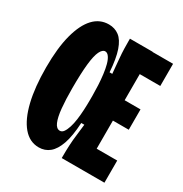

<svg xmlns="http://www.w3.org/2000/svg" viewBox="-160 -791 878 923"><g transform="rotate(30 279.0 -329.5)"><path d="M183 11Q132 11 96 -31.5Q60 -74 41 -152.5Q22 -231 22 -340Q22 -449 41.5 -522Q61 -595 96 -632.5Q131 -670 181 -670Q214 -670 238.5 -651.5Q263 -633 278 -589.5Q293 -546 298 -472H313Q309 -517 306 -550Q303 -583 302.5 -607.5Q302 -632 302 -651V-661H428V0H305V-11Q305 -41 306.5 -71.5Q308 -102 312 -132.5Q316 -163 319 -193H302Q298 -119 282.5 -74.5Q267 -30 242 -9.5Q217 11 183 11ZM347 0V-123H542V0ZM231 -109Q243 -109 251.5 -121Q260 -133 266.5 -153.5Q273 -174 276.5 -200Q280 -226 281.5 -254.5Q283 -283 283 -312V-335Q283 -362 281.5 -391.5Q280 -421 276.5 -449Q273 -477 267 -499.5Q261 -522 251.5 -535.5Q242 -549 230 -549Q215 -549 203.5 -525.5Q192 -502 186.5 -450.5Q181 -399 181 -316Q181 -253 185.5 -206.5Q190 -160 201 -134.5Q212 -109 231 -109ZM347 -279V-392H516V-279ZM347 -537V-660H542V-537Z"/></g></svg>

Font: Bricolage Grotesque 72pt Condensed ExtraBold
Style: Regular
Weight: 800
Width: 3
Designer: Mathieu Triay
Foundry: Atelier Triay
Version: Version 1.001;gftools[0.9.33.dev8+g029e19f]